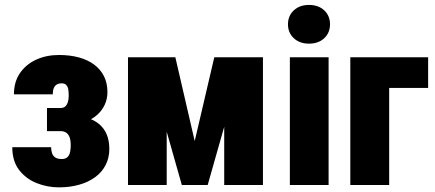

<svg xmlns="http://www.w3.org/2000/svg" viewBox="-20 -765 1800 794"><path d="M271 -252H174.3V-318.4H231Q242.7 -318.4 249.8 -324.7Q256.8 -331.1 260.5 -342.5Q264.2 -354 264.2 -368.7Q264.2 -381.3 262.7 -393.1Q261.2 -404.8 254.9 -412.6Q248.5 -420.4 234.9 -420.4Q223.1 -420.4 214.8 -415.5Q206.5 -410.6 202.4 -400.6Q198.2 -390.6 198.2 -375H37.6Q37.6 -426.3 62.5 -462.6Q87.4 -499 129.6 -518.3Q171.9 -537.6 223.6 -537.6Q269 -537.6 305.9 -527.6Q342.8 -517.6 369.1 -498Q395.5 -478.5 409.9 -450Q424.3 -421.4 424.3 -383.8Q424.3 -356.9 413.6 -333Q402.8 -309.1 382.8 -290.8Q362.8 -272.5 334.2 -262.2Q305.7 -252 271 -252ZM174.3 -287.1H271Q309.6 -287.1 339.6 -278.1Q369.6 -269 390.4 -251.5Q411.1 -233.9 421.6 -208.3Q432.1 -182.6 432.1 -149.4Q432.1 -111.8 416.7 -82.3Q401.4 -52.7 373.3 -32.2Q345.2 -11.7 307.1 -1Q269 9.8 223.6 9.8Q175.8 9.8 131.6 -7.8Q87.4 -25.4 59.1 -62Q30.8 -98.6 30.8 -156.2H191.4Q191.4 -143.1 195.1 -131.8Q198.7 -120.6 208.3 -114Q217.8 -107.4 235.4 -107.4Q251.5 -107.4 259.5 -115.7Q267.6 -124 270 -137.2Q272.5 -150.4 272.5 -164.1Q272.5 -185.1 267.6 -197.8Q262.7 -210.4 253.4 -216.6Q244.1 -222.7 231 -222.7H174.3Z M785.2 -181.6 866.2 -528.3H988.8L838.9 0H731.9L582 -528.3H705.1ZM669.4 -528.3V0H509.3V-528.3ZM907.2 0V-528.3H1067.4V0Z M1338.9 -528.3V0H1178.7V-528.3ZM1170.9 -664.6Q1170.9 -699.7 1195.1 -722.2Q1219.2 -744.6 1257.8 -744.6Q1296.9 -744.6 1320.8 -722.2Q1344.7 -699.7 1344.7 -664.6Q1344.7 -629.4 1320.8 -606.9Q1296.9 -584.5 1257.8 -584.5Q1219.2 -584.5 1195.1 -606.9Q1170.9 -629.4 1170.9 -664.6Z M1750.5 -528.3V-401.4H1589.4V0H1428.7V-528.3Z"/></svg>

Font: Roboto Condensed Black
Style: Regular
Weight: 900
Designer: Christian Robertson
Foundry: Google
Version: Version 3.008; 2023